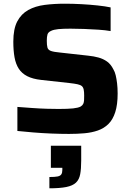

<svg xmlns="http://www.w3.org/2000/svg" viewBox="-20 -716 708 1038"><path d="M353 8Q309 8 258.5 6Q208 4 160 0Q112 -4 74 -8V-138Q114 -135 155.5 -132Q197 -129 234 -128Q271 -127 297 -127Q348 -127 375.5 -130Q403 -133 416 -140Q426 -146 430 -154.5Q434 -163 434.5 -174.5Q435 -186 435 -200Q435 -219 432.5 -231.5Q430 -244 422.5 -250.5Q415 -257 399 -260.5Q383 -264 356 -267L202 -284Q157 -289 127.5 -304Q98 -319 81.5 -344.5Q65 -370 58.5 -406.5Q52 -443 52 -491Q52 -560 73.5 -600.5Q95 -641 133 -662Q171 -683 221.5 -689.5Q272 -696 331 -696Q374 -696 420 -693.5Q466 -691 508 -686.5Q550 -682 578 -676V-548Q550 -553 512 -555.5Q474 -558 434.5 -559.5Q395 -561 361 -561Q320 -561 295 -558.5Q270 -556 256 -549Q240 -542 236.5 -529Q233 -516 233 -496Q233 -472 236.5 -459Q240 -446 255.5 -440.5Q271 -435 304 -432L457 -415Q487 -412 512.5 -405Q538 -398 558.5 -383.5Q579 -369 593 -341Q601 -328 605.5 -309Q610 -290 613 -265.5Q616 -241 616 -210Q616 -150 603 -109.5Q590 -69 566 -45.5Q542 -22 509 -10.5Q476 1 436.5 4.5Q397 8 353 8ZM247 302V241Q277 241 291.5 238Q306 235 311.5 226.5Q317 218 317 203V191H255V72H419V152Q419 197 413.5 226Q408 255 390.5 271.5Q373 288 338.5 295Q304 302 247 302Z"/></svg>

Font: Saira SemiExpanded
Style: Bold
Weight: 700
Width: 6
Designer: Hector Gatti with collaboration of the Omnibus-Type team
Foundry: Omnibus-Type
Version: Version 1.101